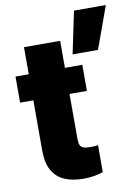

<svg xmlns="http://www.w3.org/2000/svg" viewBox="-89 -851 669 919"><g transform="rotate(-10 245.5 -391.0)"><path d="M330.1 -401.4H5.4V-528.3H330.1ZM245.6 -659.7V-182.1Q245.6 -163.6 250 -153.1Q254.4 -142.6 265.9 -138.2Q277.3 -133.8 297.4 -133.8Q311 -133.8 320.3 -134.3Q329.6 -134.8 337.4 -136.2V-5.4Q314.9 2.4 291.7 6.1Q268.6 9.8 241.2 9.8Q186.5 9.8 148.2 -7.6Q109.9 -24.9 89.8 -61.8Q69.8 -98.6 69.8 -156.7V-659.7ZM335.9 -790.5H490.7L416.5 -585.4H293Z"/></g></svg>

Font: Heebo Black
Style: Regular
Weight: 900
Designer: Oded Ezer
Foundry: Ezer Type House
Version: Version 3.100